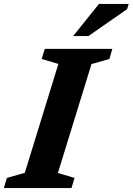

<svg xmlns="http://www.w3.org/2000/svg" viewBox="-44 -955 674 975"><path d="M252.5 -630.5 167.5 -655.5 183.5 -707H526.5L511.5 -655.5L420.5 -629.5L250 -76.5L334.5 -51.5L319 0H-24.5L-9 -51.5L82 -77.5ZM327.5 -772 458.5 -935H609.5L601.5 -908.5L405 -772Z"/></svg>

Font: Newsreader Caption SemiBold
Style: Italic
Weight: 600
Italic angle: -17°
Designer: Hugues Gentile
Foundry: Production Type
Version: Version 1.001